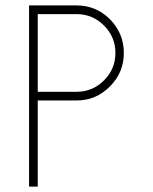

<svg xmlns="http://www.w3.org/2000/svg" viewBox="-20 -687 562 707"><path d="M262 -667Q334 -667 385 -616Q436 -564 436 -492Q436 -420 385 -369Q334 -317 262 -317H119V0H87V-667ZM262 -349Q321 -349 363 -391Q405 -433 405 -492Q405 -551 363 -593Q321 -635 262 -635H119V-349Z"/></svg>

Font: Zector
Style: Regular
Weight: 400
Designer: GGBot
Version: 0.72